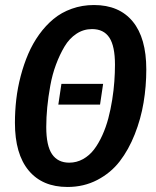

<svg xmlns="http://www.w3.org/2000/svg" viewBox="-20 -725 616 760"><path d="M352.1 -705.1Q451.7 -705.1 505.4 -639.9Q559.1 -574.7 559.1 -450.2Q559.1 -383.3 548.3 -318.8Q537.6 -254.4 513.4 -193.4Q489.3 -132.3 453.9 -86.4Q418.5 -40.5 365.2 -12.7Q312 15.1 247.1 15.1Q147.5 15.1 93.3 -50.3Q39.1 -115.7 39.1 -238.8Q39.1 -285.2 44.4 -331.5Q49.8 -377.9 62 -424.3Q74.2 -470.7 91.8 -511.7Q109.4 -552.7 135 -588.4Q160.6 -624 191.9 -649.9Q223.1 -675.8 264.2 -690.4Q305.2 -705.1 352.1 -705.1ZM344.2 -609.9Q310.5 -609.9 282.5 -591.3Q254.4 -572.8 235.4 -540.8Q216.3 -508.8 201.7 -469.5Q187 -430.2 179 -385.5Q170.9 -340.8 167 -300.3Q163.1 -259.8 163.1 -222.2Q163.1 -148.4 186 -114.7Q209 -81.1 253.9 -81.1Q283.2 -81.1 308.6 -95.2Q334 -109.4 352.1 -133.1Q370.1 -156.7 384.8 -189Q399.4 -221.2 408.7 -256.3Q418 -291.5 424.1 -329.8Q430.2 -368.2 432.6 -402.6Q435.1 -437 435.1 -469.2Q435.1 -542.5 412.8 -576.2Q390.6 -609.9 344.2 -609.9ZM388.2 -393.1 376 -311H210.9L223.1 -393.1Z"/></svg>

Font: Fira Sans Compressed Medium
Style: Italic
Weight: 500
Width: 3
Italic angle: -8°
Designer: Carrois Corporate & Edenspiekermann AG
Foundry: Carrois Corporate GbR & Edenspiekermann AG
Version: Version 4.203;PS 004.203;hotconv 1.0.88;makeotf.lib2.5.64775